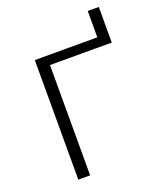

<svg xmlns="http://www.w3.org/2000/svg" viewBox="-146 -898 840 993"><g transform="rotate(-20 273.5 -401.5)"><path d="M517 -803V-607H177V0H112V-658H456V-803Z"/></g></svg>

Font: Isabella Sans
Style: Regular
Weight: 400
Designer: Original fonts by Christian Thalmann (Catharsis Fonts), Modifications by Cristiano Sobral
Version: Version 0.002;July 12, 2020;FontCreator 13.0.0.2655 64-bit; 